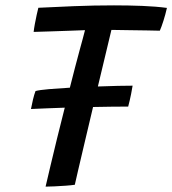

<svg xmlns="http://www.w3.org/2000/svg" viewBox="-20 -689 642 716"><path d="M458 -291.5Q434 -291.5 400 -291.2Q366 -291 327 -290Q311 -222 296 -159Q281 -96 271 -52.5Q261 -9 259 0Q246 2 225 3.5Q204 5 183.2 6Q162.5 7 150 7Q157 -23 168 -69.8Q179 -116.5 192.8 -172.8Q206.5 -229 221.5 -287.5Q186.5 -286 154 -285Q121.5 -284 95.5 -282.5Q98.5 -299 103 -317.8Q107.5 -336.5 112.5 -349.5Q127 -353.5 162 -356.5Q197 -359.5 240.5 -362Q250 -400.5 259.5 -436.2Q269 -472 277 -502Q283 -524 288.2 -543Q293.5 -562 297 -576.5Q270.5 -575.5 234.8 -574.2Q199 -573 164.2 -571.8Q129.5 -570.5 105.5 -570Q106.5 -580.5 109.8 -598.8Q113 -617 117 -634.5Q121 -652 123 -660Q181 -663 255.5 -666Q330 -669 405 -669Q459.5 -669 510.5 -667Q561.5 -665 602.5 -659.5Q597 -635 589.5 -611.5Q582 -588 576 -574.5Q562.5 -575 529.5 -575.5Q496.5 -576 459.5 -576.5Q422.5 -577 395.5 -577.5Q389.5 -553 375.8 -495.2Q362 -437.5 345 -366.5Q385 -368 419.5 -368.8Q454 -369.5 474.5 -369.5Q473.5 -361.5 468.8 -337.8Q464 -314 458 -291.5Z"/></svg>

Font: Grandstander
Style: Italic
Weight: 400
Italic angle: -15°
Designer: Tyler Finck
Foundry: Etcetera Type Co
Version: Version 1.200; ttfautohint (v1.8.3)